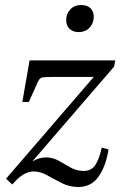

<svg xmlns="http://www.w3.org/2000/svg" viewBox="-20 -736 497 766"><path d="M413 -140Q403 -75 374 -32.5Q345 10 292 10Q257 10 226.5 -5.5Q196 -21 168.5 -36.5Q141 -52 114 -52Q95 -52 74.5 -40.5Q54 -29 29 0L4 -23L354 -429H189Q154 -429 145.5 -426Q137 -423 130 -407L95 -329H69L98 -495H440L435 -470L109 -92Q125 -101 137.5 -104.5Q150 -108 163 -108Q191 -108 214.5 -94.5Q238 -81 262 -67.5Q286 -54 313 -54Q345 -54 360.5 -78Q376 -102 386 -147ZM293 -608Q271 -608 257.5 -621Q244 -634 244 -656Q244 -681 260.5 -698.5Q277 -716 304 -716Q327 -716 340.5 -703.5Q354 -691 354 -669Q354 -644 337.5 -626Q321 -608 293 -608Z"/></svg>

Font: Inria Serif
Style: Italic
Weight: 400
Italic angle: -10°
Designer: Black Foundry Team
Foundry: Black Foundry
Version: Version 1.000; ttfautohint (v1.8.3)